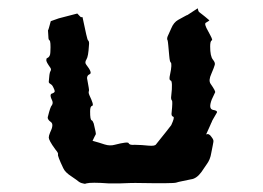

<svg xmlns="http://www.w3.org/2000/svg" viewBox="-20 -446 640 467"><path d="M489.3 -396.5C473.6 -410.2 464.8 -416 463.9 -417C462.9 -418 461.9 -420.9 460.9 -425.8L435.5 -409.2C435.5 -410.2 427.7 -405.3 413.1 -397.5C406.2 -393.6 400.4 -386.7 396.5 -377C392.6 -368.2 389.6 -361.3 387.7 -357.4C386.7 -354.5 385.7 -350.6 387.7 -347.7C388.7 -344.7 389.6 -332 391.6 -310.5C392.6 -299.8 393.6 -294.9 395.5 -293.9C397.5 -292 397.5 -282.2 393.6 -264.6C391.6 -255.9 391.6 -251 395.5 -250C398.4 -249 399.4 -236.3 396.5 -212.9C395.5 -207 396.5 -203.1 398.4 -201.2C399.4 -200.2 399.4 -190.4 397.5 -172.9C396.5 -167 397.5 -163.1 401.4 -162.1C404.3 -161.1 402.3 -154.3 396.5 -141.6C387.7 -129.9 378.9 -119.1 371.1 -109.4C364.3 -100.6 360.4 -95.7 359.4 -94.7C357.4 -91.8 351.6 -90.8 340.8 -91.8C330.1 -92.8 319.3 -93.8 307.6 -93.8C298.8 -92.8 293.9 -94.7 293 -97.7C292 -100.6 281.2 -99.6 258.8 -93.8C252 -91.8 243.2 -91.8 234.4 -94.7C225.6 -97.7 215.8 -100.6 205.1 -103.5C210 -113.3 211.9 -118.2 212.9 -119.1C213.9 -120.1 211.9 -128.9 208 -145.5C206.1 -150.4 205.1 -152.3 203.1 -153.3C200.2 -154.3 199.2 -161.1 199.2 -174.8C199.2 -182.6 200.2 -187.5 204.1 -188.5C208 -189.5 205.1 -198.2 197.3 -214.8C195.3 -219.7 195.3 -222.7 196.3 -224.6C197.3 -226.6 195.3 -235.4 192.4 -252C190.4 -258.8 193.4 -263.7 198.2 -265.6C203.1 -267.6 200.2 -275.4 189.5 -289.1C186.5 -293 187.5 -296.9 190.4 -301.8C193.4 -306.6 195.3 -317.4 196.3 -335C197.3 -341.8 196.3 -346.7 194.3 -347.7C192.4 -348.6 188.5 -367.2 180.7 -404.3H177.7C176.8 -403.3 173.8 -407.2 168 -413.1C140.6 -406.2 126 -402.3 123 -401.4C120.1 -400.4 114.3 -398.4 103.5 -394.5C99.6 -379.9 97.7 -373 96.7 -372.1L97.7 -356.4C97.7 -351.6 98.6 -348.6 100.6 -347.7C102.5 -346.7 103.5 -336.9 102.5 -319.3C102.5 -311.5 99.6 -306.6 94.7 -304.7C92.8 -303.7 92.8 -302.7 92.8 -300.8C91.8 -296.9 95.7 -291 102.5 -281.2C104.5 -278.3 104.5 -275.4 102.5 -272.5C100.6 -269.5 99.6 -260.7 98.6 -247.1C98.6 -244.1 100.6 -243.2 103.5 -241.2C107.4 -239.3 109.4 -234.4 112.3 -227.5C114.3 -222.7 112.3 -220.7 107.4 -218.8C101.6 -217.8 101.6 -211.9 107.4 -200.2C108.4 -197.3 108.4 -193.4 106.4 -190.4C103.5 -187.5 100.6 -178.7 96.7 -163.1C94.7 -158.2 97.7 -153.3 103.5 -149.4C109.4 -145.5 108.4 -136.7 101.6 -123C99.6 -118.2 98.6 -114.3 98.6 -111.3C98.6 -107.4 103.5 -97.7 114.3 -83C119.1 -77.1 122.1 -73.2 121.1 -70.3C120.1 -68.4 124 -57.6 133.8 -37.1C136.7 -30.3 143.6 -23.4 154.3 -16.6C164.1 -9.8 169.9 -5.9 171.9 -3.9C175.8 -1 180.7 0 185.5 1C186.5 1 188.5 1 190.4 0C198.2 -2 215.8 -2 243.2 0H273.4C293.9 -1 306.6 -1 309.6 -1C371.1 0 404.3 0 409.2 -2C414.1 -3.9 426.8 -5.9 444.3 -9.8C453.1 -10.7 461.9 -16.6 469.7 -27.3C476.6 -37.1 480.5 -43 482.4 -45.9C488.3 -53.7 492.2 -62.5 494.1 -75.2C497.1 -87.9 498 -96.7 499 -100.6C500 -104.5 498 -108.4 494.1 -113.3C490.2 -119.1 486.3 -121.1 481.4 -119.1C490.2 -137.7 494.1 -148.4 495.1 -149.4C495.1 -151.4 499 -157.2 506.8 -170.9C507.8 -171.9 507.8 -172.9 507.8 -173.8C507.8 -175.8 504.9 -177.7 498 -178.7C490.2 -180.7 489.3 -188.5 495.1 -204.1C499 -212.9 502 -218.8 502.9 -220.7C504.9 -222.7 501 -229.5 492.2 -242.2C488.3 -248 489.3 -255.9 494.1 -266.6C499 -277.3 501 -284.2 502 -287.1C503.9 -291 502 -295.9 498 -300.8C493.2 -306.6 491.2 -317.4 491.2 -333C491.2 -340.8 492.2 -346.7 495.1 -347.7C498 -348.6 494.1 -355.5 486.3 -370.1C479.5 -381.8 477.5 -388.7 480.5 -390.6C483.4 -392.6 486.3 -393.6 489.3 -396.5Z"/></svg>

Font: Hermetico
Style: Regular
Weight: 400
Version: Version 1.0